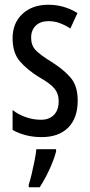

<svg xmlns="http://www.w3.org/2000/svg" viewBox="-20 -567 379 808"><path d="M307 -144Q307 -70 267 -30Q227 10 155 10Q118 10 87 1.5Q56 -7 33 -20V-104Q55 -86 87 -74.5Q119 -63 152 -63Q187 -63 207 -83.5Q227 -104 227 -141Q227 -173 208.5 -195Q190 -217 145 -242Q95 -273 64 -308.5Q33 -344 33 -406Q33 -470 74.5 -508.5Q116 -547 183 -547Q250 -547 306 -512L276 -447Q255 -461 232 -469.5Q209 -478 184 -478Q150 -478 130.5 -459Q111 -440 111 -408Q111 -376 130 -356Q149 -336 196 -307Q246 -276 276.5 -241Q307 -206 307 -144ZM216 71Q206 108 186.5 149.5Q167 191 147 221H101V210Q107 192 113.5 164.5Q120 137 125.5 109Q131 81 133 61H216Z"/></svg>

Font: Noto Sans Gurmukhi ExtraCondensed
Style: Regular
Weight: 400
Width: 2
Designer: Jelle Bosma - Monotype Design Team
Foundry: Monotype Imaging Inc.
Version: Version 2.004; ttfautohint (v1.8.4.7-5d5b)